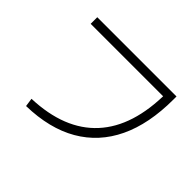

<svg xmlns="http://www.w3.org/2000/svg" viewBox="-142 -952 1165 1165"><g transform="rotate(45 440.0 -369.5)"><path d="M175.6 -81.1Q448.9 -91.1 589.4 -244.4Q730 -397.8 730 -687.8L758.9 -656.7H107.8V-713.3H787.8V-687.8Q787.8 -477.8 718.3 -332.2Q648.9 -186.7 514.4 -108.9Q380 -31.1 183.3 -26.7Z"/></g></svg>

Font: Paperlogy 3 Light
Style: Regular
Weight: 300
Designer: redesigned by Lee Juim, glyphs from Gmarket Sans & Montserrat
Foundry: PT&
Version: Version 1.001